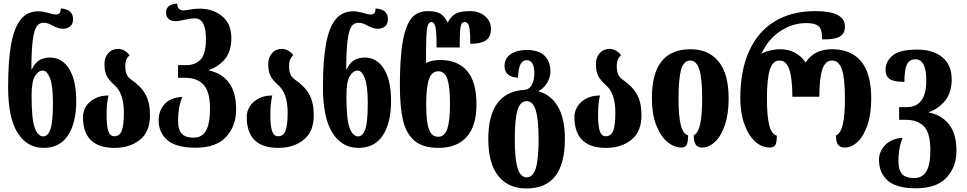

<svg xmlns="http://www.w3.org/2000/svg" viewBox="-20 -828 5481 1088"><path d="M26 -335Q26 -486 43.5 -580Q61 -674 98.5 -719Q136 -764 198 -764Q220 -764 249 -756Q279 -746 298 -746Q310 -746 317 -753Q324 -760 324 -780Q394 -776 394 -719Q394 -691 377 -678Q360 -665 337 -665Q310 -665 278 -683Q251 -699 227 -699Q203 -699 188.5 -679.5Q174 -660 166 -602.5Q158 -545 158 -435H161Q189 -502 263 -502Q331 -502 371.5 -438Q412 -374 412 -255Q412 -132 365.5 -61Q319 10 227 10Q134 10 80 -75Q26 -160 26 -335ZM280 -244Q280 -341 263.5 -384.5Q247 -428 222 -428Q197 -428 178 -397Q159 -366 159 -285Q159 -149 177.5 -102Q196 -55 225 -55Q251 -55 265.5 -94.5Q280 -134 280 -244Z M450 -166Q450 -197 467.5 -225Q485 -253 518 -270Q551 -287 595 -287Q589 -261 586.5 -236.5Q584 -212 584 -176Q584 -116 593.5 -86Q603 -56 628 -56Q657 -56 669.5 -86Q682 -116 682 -191Q682 -302 625 -349Q596 -375 584 -399.5Q572 -424 572 -466Q572 -503 593.5 -527Q615 -551 650 -551Q669 -551 688.5 -539Q708 -527 714 -513Q703 -507 696.5 -491Q690 -475 690 -452Q690 -425 697.5 -407.5Q705 -390 723 -377Q779 -339 804.5 -293Q830 -247 830 -174Q830 -82 773 -36Q716 10 629 10Q450 10 450 -166Z M879 -146Q879 -200 912 -237.5Q945 -275 1013 -279Q989 -220 989 -143Q989 -94 1009.5 -71Q1030 -48 1077 -48Q1125 -48 1147.5 -88Q1170 -128 1170 -213Q1170 -308 1134 -347.5Q1098 -387 1030 -387H989V-459H1036Q1086 -459 1116.5 -490.5Q1147 -522 1147 -607Q1147 -724 1084 -724Q1061 -724 1026 -716Q994 -708 973 -708Q949 -708 935 -721Q921 -734 921 -757Q921 -780 936 -792.5Q951 -805 984 -808Q985 -787 994 -778Q1003 -769 1021 -769Q1029 -769 1044 -772Q1081 -779 1110 -779Q1187 -779 1239 -736Q1291 -693 1291 -612Q1291 -539 1256 -495Q1221 -451 1163 -431V-429Q1236 -414 1277 -360Q1318 -306 1318 -207Q1318 -115 1262 -53Q1206 9 1088 9Q979 9 929 -33.5Q879 -76 879 -146Z M1378 -166Q1378 -197 1395.5 -225Q1413 -253 1446 -270Q1479 -287 1523 -287Q1517 -261 1514.5 -236.5Q1512 -212 1512 -176Q1512 -116 1521.5 -86Q1531 -56 1556 -56Q1585 -56 1597.5 -86Q1610 -116 1610 -191Q1610 -302 1553 -349Q1524 -375 1512 -399.5Q1500 -424 1500 -466Q1500 -503 1521.5 -527Q1543 -551 1578 -551Q1597 -551 1616.5 -539Q1636 -527 1642 -513Q1631 -507 1624.5 -491Q1618 -475 1618 -452Q1618 -425 1625.5 -407.5Q1633 -390 1651 -377Q1707 -339 1732.5 -293Q1758 -247 1758 -174Q1758 -82 1701 -36Q1644 10 1557 10Q1378 10 1378 -166Z M1810 -335Q1810 -486 1827.5 -580Q1845 -674 1882.5 -719Q1920 -764 1982 -764Q2004 -764 2033 -756Q2063 -746 2082 -746Q2094 -746 2101 -753Q2108 -760 2108 -780Q2178 -776 2178 -719Q2178 -691 2161 -678Q2144 -665 2121 -665Q2094 -665 2062 -683Q2035 -699 2011 -699Q1987 -699 1972.5 -679.5Q1958 -660 1950 -602.5Q1942 -545 1942 -435H1945Q1973 -502 2047 -502Q2115 -502 2155.5 -438Q2196 -374 2196 -255Q2196 -132 2149.5 -61Q2103 10 2011 10Q1918 10 1864 -75Q1810 -160 1810 -335ZM2064 -244Q2064 -341 2047.5 -384.5Q2031 -428 2006 -428Q1981 -428 1962 -397Q1943 -366 1943 -285Q1943 -149 1961.5 -102Q1980 -55 2009 -55Q2035 -55 2049.5 -94.5Q2064 -134 2064 -244Z M2246 -343Q2246 -571 2281 -667Q2300 -720 2330 -742.5Q2360 -765 2403 -765Q2452 -765 2475.5 -750.5Q2499 -736 2517 -700Q2536 -736 2562.5 -750.5Q2589 -765 2643 -765Q2695 -765 2728.5 -736.5Q2762 -708 2762 -664Q2762 -618 2732 -598.5Q2702 -579 2645 -580Q2645 -630 2642 -656Q2639 -682 2632 -692.5Q2625 -703 2612 -703Q2600 -703 2594.5 -690.5Q2589 -678 2587 -648.5Q2585 -619 2585 -559H2454Q2454 -642 2448 -672.5Q2442 -703 2425 -703Q2411 -703 2404.5 -685Q2398 -667 2396 -621Q2394 -575 2394 -472H2396Q2428 -488 2474 -488Q2574 -488 2627 -426Q2680 -364 2680 -236Q2680 -113 2624 -51.5Q2568 10 2465 10Q2377 10 2329.5 -30Q2282 -70 2264 -145.5Q2246 -221 2246 -343ZM2530 -239Q2530 -334 2515.5 -379Q2501 -424 2464 -424Q2426 -424 2410.5 -378Q2395 -332 2395 -236Q2395 -141 2410 -97Q2425 -53 2463 -53Q2500 -53 2515 -99Q2530 -145 2530 -239Z M2747 -40Q2747 -307 2953 -319Q2979 -321 2993.5 -347Q3008 -373 3008 -414Q3008 -449 2997 -468Q2986 -487 2965 -487Q2941 -487 2929.5 -464Q2918 -441 2915 -388Q2878 -389 2858.5 -406Q2839 -423 2839 -453Q2839 -498 2874.5 -521.5Q2910 -545 2965 -545Q3030 -545 3064.5 -513.5Q3099 -482 3099 -422Q3099 -388 3079 -356.5Q3059 -325 3030 -311Q3102 -292 3141.5 -224Q3181 -156 3181 -40Q3181 240 2963 240Q2861 240 2804 169.5Q2747 99 2747 -40ZM3032 -40Q3032 -151 3016 -203Q3000 -255 2964 -255Q2928 -255 2912.5 -203.5Q2897 -152 2897 -40Q2897 72 2913 124.5Q2929 177 2965 177Q3001 177 3016.5 124.5Q3032 72 3032 -40Z M3235 -166Q3235 -197 3252.5 -225Q3270 -253 3303 -270Q3336 -287 3380 -287Q3374 -261 3371.5 -236.5Q3369 -212 3369 -176Q3369 -116 3378.5 -86Q3388 -56 3413 -56Q3442 -56 3454.5 -86Q3467 -116 3467 -191Q3467 -302 3410 -349Q3381 -375 3369 -399.5Q3357 -424 3357 -466Q3357 -503 3378.5 -527Q3400 -551 3435 -551Q3454 -551 3473.5 -539Q3493 -527 3499 -513Q3488 -507 3481.5 -491Q3475 -475 3475 -452Q3475 -425 3482.5 -407.5Q3490 -390 3508 -377Q3564 -339 3589.5 -293Q3615 -247 3615 -174Q3615 -82 3558 -36Q3501 10 3414 10Q3235 10 3235 -166Z M3674 -270Q3674 -412 3729 -480.5Q3784 -549 3893 -549Q3995 -549 4052 -479.5Q4109 -410 4109 -270Q4109 -182 4087.5 -119Q4066 -56 4031.5 -24Q3997 8 3959 8Q3933 8 3922 -9.5Q3911 -27 3911 -61Q3936 -73 3947.5 -124.5Q3959 -176 3959 -270Q3959 -382 3943 -433.5Q3927 -485 3891 -485Q3855 -485 3840 -434Q3825 -383 3825 -270Q3825 -170 3837.5 -120Q3850 -70 3879 -61Q3879 -24 3871.5 -8Q3864 8 3841 8Q3800 8 3761.5 -24Q3723 -56 3698.5 -119Q3674 -182 3674 -270Z M4175 -272Q4175 -427 4224.5 -537.5Q4274 -648 4369.5 -706.5Q4465 -765 4600 -765Q4768 -765 4768 -678Q4768 -636 4736.5 -619.5Q4705 -603 4638 -605Q4639 -641 4631.5 -660.5Q4624 -680 4604.5 -688.5Q4585 -697 4547 -697Q4470 -697 4401 -651Q4332 -605 4294 -522Q4310 -534 4342 -541.5Q4374 -549 4399 -549Q4494 -549 4545 -474Q4571 -513 4608 -531Q4645 -549 4696 -549Q4802 -549 4859.5 -480.5Q4917 -412 4917 -270Q4917 -182 4895.5 -119Q4874 -56 4839.5 -24Q4805 8 4767 8Q4740 8 4728.5 -8.5Q4717 -25 4717 -60Q4744 -72 4756 -123Q4768 -174 4768 -270Q4768 -383 4751 -434Q4734 -485 4695 -485Q4656 -485 4639.5 -434Q4623 -383 4623 -280H4470Q4470 -382 4453 -433.5Q4436 -485 4397 -485Q4359 -485 4342.5 -434Q4326 -383 4326 -270Q4326 -169 4339 -118.5Q4352 -68 4382 -59Q4382 -22 4374 -7Q4366 8 4342 8Q4296 8 4258 -27Q4220 -62 4197.5 -126Q4175 -190 4175 -272Z M4961 77Q4961 30 4996.5 -6.5Q5032 -43 5095 -47Q5071 10 5071 85Q5071 135 5091.5 158Q5112 181 5160 181Q5207 181 5229.5 143Q5252 105 5252 22Q5252 -73 5216.5 -111Q5181 -149 5113 -149H5075V-221H5118Q5229 -221 5229 -372Q5229 -492 5167 -492Q5132 -492 5118.5 -461Q5105 -430 5105 -364Q5043 -364 5020.5 -381Q4998 -398 4998 -432Q4998 -479 5037.5 -513Q5077 -547 5178 -547Q5266 -547 5319.5 -504Q5373 -461 5373 -377Q5373 -305 5336.5 -258.5Q5300 -212 5242 -192V-191Q5315 -177 5357.5 -123.5Q5400 -70 5400 27Q5400 117 5344 178Q5288 239 5170 239Q5060 239 5010.5 195.5Q4961 152 4961 77Z"/></svg>

Font: Noto Serif Georgian Bold Cond
Style: Regular
Weight: 700
Width: 3
Designer: Monotype Design team
Foundry: Monotype Imaging Inc.
Version: Version 1.000